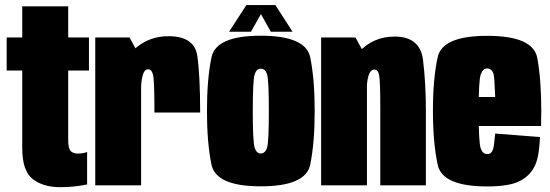

<svg xmlns="http://www.w3.org/2000/svg" viewBox="-20 -750 2224 777"><path d="M224.5 7.5Q280 7.5 332.5 -3.5V-135Q317 -128.5 294 -128.5Q276.5 -128.5 266.2 -138.5Q256 -148.5 256 -183.5V-464.5H340V-598.5H256V-724.5H70V-598.5H7V-464.5H70V-150.5Q70 -58.5 112.2 -25.5Q154.5 7.5 224.5 7.5Z M605 -294.5H790Q790 -443.5 778.5 -523.5Q767 -603.5 662 -603.5Q588.5 -603.5 534.2 -559.8Q480 -516 480 -407L551 -393Q551 -420.5 557.5 -445Q564 -469.5 580 -469.5Q594 -469.5 599.5 -446.5Q605 -423.5 605 -294.5ZM365.5 0H551V-513L504 -598.5H365.5Z M1035 4Q1217.5 4 1235.5 -84Q1253.5 -172 1253.5 -300.5Q1253.5 -430 1235.5 -517.8Q1217.5 -605.5 1035 -605.5Q854 -605.5 835.8 -517.8Q817.5 -430 817.5 -300.5Q817.5 -172 835.8 -84Q854 4 1035 4ZM1035 -129Q1018 -129 1010.5 -152.5Q1003 -176 1003 -300.5Q1003 -426 1010.5 -449Q1018 -472 1035 -472Q1053.5 -472 1060.8 -449Q1068 -426 1068 -300.5Q1068 -176 1060.8 -152.5Q1053.5 -129 1035 -129ZM907 -621.5H995.5L1036 -693L1076 -621.5H1164L1094.5 -729.5H977Z M1279.5 0H1465V-513.5L1418.5 -598.5H1279.5ZM1519 0H1703.5V-303.5Q1703.5 -411.5 1692 -506.8Q1680.5 -602 1577 -602Q1488 -602 1430 -536.5Q1372 -471 1372 -371L1463 -358Q1463 -415.5 1470.8 -442Q1478.5 -468.5 1495 -468.5Q1510 -468.5 1514.5 -444.5Q1519 -420.5 1519 -312.5Z M1951.5 4.5V-126.5Q1933.5 -126.5 1925.5 -149.5Q1917 -171.5 1917 -301Q1917 -424.5 1925.5 -448.5Q1934 -473 1951.5 -473Q1970.5 -473 1977.5 -450Q1981.5 -430.5 1984 -357.5H1901.5V-240H2169.5Q2170.5 -269 2170.5 -301Q2170.5 -428.5 2154 -517Q2136 -605 1951.5 -605Q1769 -605 1751 -517.5Q1732 -430 1732 -302Q1732 -174 1751 -84.5Q1768.5 4.5 1951.5 4.5ZM1951.5 -126.5V4.5Q2038.5 4.5 2080.5 -16Q2122 -36 2142 -74Q2162 -110.5 2165 -195.5L1984 -209.5Q1981 -180.5 1978.5 -160Q1975 -140.5 1968.5 -133.5Q1963 -126.5 1951.5 -126.5Z"/></svg>

Font: Anybody ExtraCondensed Black
Style: Regular
Weight: 900
Width: 2
Version: Version 1.113;gftools[0.9.25]